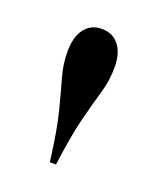

<svg xmlns="http://www.w3.org/2000/svg" viewBox="-64 -637 266 330"><g transform="rotate(20 69.5 -472.0)"><path d="M74.7 -348.6H63.5Q56.2 -406.7 47.6 -439.5Q39.1 -472.2 33 -493.7Q26.9 -515.1 26.9 -538.1Q26.9 -564.9 38.3 -579.8Q49.8 -594.7 69.3 -594.7Q89.4 -594.7 100.8 -580.3Q112.3 -565.9 112.3 -540Q112.3 -516.1 106 -494.4Q99.6 -472.7 91.1 -439.7Q82.5 -406.7 74.7 -348.6Z"/></g></svg>

Font: Bacasime Antique
Style: Regular
Weight: 400
Designer: The DocRepair Project, Claus Eggers Sørensen
Foundry: Google
Version: Version 2.000